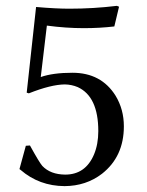

<svg xmlns="http://www.w3.org/2000/svg" viewBox="-20 -630 505 660"><path d="M202.1 9.8Q114.7 9.3 50.8 -45.9L46.9 -48.8L68.8 -128.9L83 -129.9Q115.2 -71.3 125.5 -59.6Q153.3 -30.3 204.1 -29.8Q273.9 -29.8 303.2 -99.1Q317.9 -134.3 317.9 -179.2Q317.9 -298.3 247.1 -330.6Q226.1 -339.4 203.1 -339.8Q155.3 -339.4 79.1 -309.1L71.8 -311.5L104 -606Q172.4 -600.1 217.8 -600.1Q300.8 -600.1 381.8 -609.9L389.2 -606.9L373 -539.1Q323.2 -533.2 268.1 -533.2Q207 -533.2 141.1 -542L120.1 -365.2Q162.1 -379.9 229 -379.9Q328.1 -379.9 377.4 -300.8Q405.8 -253.9 405.8 -195.8Q405.8 -91.8 330.6 -32.7Q275.9 9.3 202.1 9.8Z"/></svg>

Font: Linux Biolinum O
Style: Regular
Weight: 400
Designer: Philipp H. Poll
Foundry: Philipp H. Poll
Version: Version 1.0.4